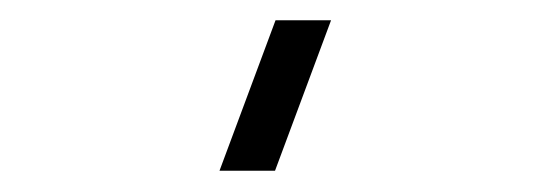

<svg xmlns="http://www.w3.org/2000/svg" viewBox="-20 -972 514 185"><path d="M245 -807.5H191.5L245.5 -952.5H299Z"/></svg>

Font: Vela Sans Light
Style: Regular
Weight: 300
Designer: Principal design: Mikhail Sharanda - project Manrope.
Design modification: Ravid Balaliev
Foundry: Mikhail Sharanda
Version: Version 1.001